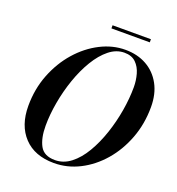

<svg xmlns="http://www.w3.org/2000/svg" viewBox="-154 -995 1042 1129"><g transform="rotate(20 367.0 -430.0)"><path d="M357 -869.5H597V-850H357ZM309 10Q188 10 120.8 -61.5Q53.5 -133 53.5 -255Q53.5 -361 89.5 -452.8Q125.5 -544.5 186.2 -613.5Q247 -682.5 322.8 -721.2Q398.5 -760 478.5 -760Q554 -760 611.5 -727.8Q669 -695.5 701.5 -636Q734 -576.5 734 -495Q734 -389 699.2 -297.2Q664.5 -205.5 604.8 -136.5Q545 -67.5 468.8 -28.8Q392.5 10 309 10ZM478.5 -742Q428 -742 383.8 -706.5Q339.5 -671 303.5 -611.2Q267.5 -551.5 242 -478Q216.5 -404.5 202.8 -327.2Q189 -250 189 -180Q189 -103 214.5 -55.8Q240 -8.5 309 -8.5Q362.5 -8.5 407.8 -43.8Q453 -79 488.2 -138.8Q523.5 -198.5 548.2 -272Q573 -345.5 586 -422.8Q599 -500 599 -570Q599 -611.5 588 -651Q577 -690.5 550.8 -716.2Q524.5 -742 478.5 -742Z"/></g></svg>

Font: Bodoni* 11pt Medium
Style: Italic
Weight: 500
Italic angle: -13°
Version: Version 2.3